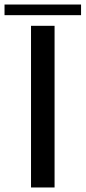

<svg xmlns="http://www.w3.org/2000/svg" viewBox="-104 -828 378 848"><path d="M137 -714V0H33V-714ZM254 -761H-84V-808H254Z"/></svg>

Font: Non Bureau
Style: Regular
Weight: 400
Designer: Jona Saucedo
Foundry: Non Foundry
Version: Version 1.000; ttfautohint (v1.8.4)